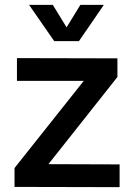

<svg xmlns="http://www.w3.org/2000/svg" viewBox="-20 -772 551 793"><path d="M100 -752H198L255 -659L312 -752H409L306 -602H204ZM50 -532 465 -531V-454L180 -94L474 -93V1L40 0V-78L326 -438H50Z"/></svg>

Font: Steamflix Grotesk
Style: Regular
Weight: 400
Designer: Julieta Ulanovsky
Foundry: Julieta Ulanovsky
Version: Version 4.000;PS 004.000;hotconv 1.0.88;makeotf.lib2.5.64775